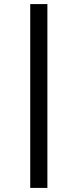

<svg xmlns="http://www.w3.org/2000/svg" viewBox="-20 -720 380 940"><path d="M128 200V-700H212V200Z"/></svg>

Font: Golos Text VF
Style: Regular
Weight: 400
Designer: A.Korolkova, Vitaly Kuzmin
Foundry: ParaType Ltd
Version: Version 2.003